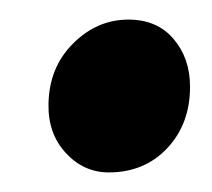

<svg xmlns="http://www.w3.org/2000/svg" viewBox="-20 -474 216 196"><path d="M29.5 -367.5Q30 -405 54.5 -429.5Q79 -454 111 -454Q140.5 -454 157.2 -434.2Q174 -414.5 174 -385.5Q174 -347.5 150.8 -322.8Q127.5 -298 91 -298Q65.5 -298 47.2 -317.8Q29 -337.5 29.5 -367.5Z"/></svg>

Font: Merriweather Light 18pt
Style: Bold Italic
Weight: 700
Italic angle: -7.8°
Version: Version 2.101